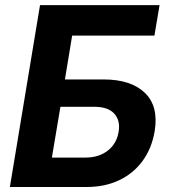

<svg xmlns="http://www.w3.org/2000/svg" viewBox="-20 -748 684 768"><path d="M19.5 0 140.1 -727.5H618.2L597.7 -605.5H268.6L239.7 -430.2H394.5Q503.9 -430.2 559.6 -376.5Q615.2 -322.8 598.6 -222.7Q586.9 -154.3 550.3 -104.2Q513.7 -54.2 456.5 -27.1Q399.4 0 326.2 0ZM187.5 -117.7H321.8Q375.5 -117.7 411.1 -145.5Q446.8 -173.3 454.6 -221.2Q461.9 -266.1 437 -293.5Q412.1 -320.8 357.4 -320.8H221.7Z"/></svg>

Font: Inter 16pt
Style: Bold Italic
Weight: 700
Italic angle: -9.3988°
Version: Version 4.001;git-66647c0bb